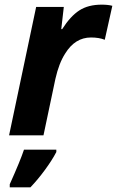

<svg xmlns="http://www.w3.org/2000/svg" viewBox="-20 -576 498 817"><path d="M133.8 -546.4H251.5L240.7 -452.1H244.6Q279.8 -507.3 317.6 -531.7Q355.5 -556.2 412.6 -556.2Q439.9 -556.2 458 -551.3L425.8 -406.7Q401.9 -416.5 367.2 -416.5Q299.3 -416.5 257.3 -348.1Q231 -307.6 215.8 -240.7L165 0H18.6ZM82 61H219.7V70.8Q202.6 104 172.1 145.8Q141.6 187.5 109.4 221.2H21.5V208Q66.9 106.9 82 61Z"/></svg>

Font: Viking Open Sans
Style: Bold Italic
Weight: 700
Italic angle: -12°
Foundry: Ascender Corporation
Version: Version 2.000